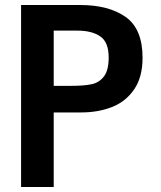

<svg xmlns="http://www.w3.org/2000/svg" viewBox="-20 -745 640 765"><path d="M64 0V-725H300Q413 -725 480.5 -677.5Q548 -630 548 -515Q548 -437.5 514.5 -388.8Q481 -340 426 -318.5Q371 -297 304 -297H194V0ZM265 -403Q315.5 -403 345.5 -409.5Q375.5 -416 394.2 -440.5Q413 -465 413 -516Q413 -577.5 379.2 -600.2Q345.5 -623 289 -623H194V-403Z"/></svg>

Font: JuliaMono Latin
Style: Bold
Weight: 700
Monospace: yes
Designer: cormullion
Foundry: corm
Version: Version 0.038; ttfautohint (v1.8)